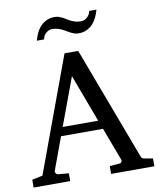

<svg xmlns="http://www.w3.org/2000/svg" viewBox="-95 -965 865 1040"><g transform="rotate(-10 337.0 -445.0)"><path d="M314 -558.1 216.8 -295.9H412.1ZM431.2 0V-43L488.8 -47.9Q493.7 -47.9 497.1 -54.4Q500.5 -61 499 -64.9L430.2 -248H199.2L132.8 -67.9Q131.8 -64.9 132.8 -61.5Q133.8 -58.1 136.2 -54.9Q138.7 -51.8 141.6 -49.8Q144.5 -47.9 147 -47.9L206.1 -43V0H4.9V-43L63 -55.2L295.9 -687H371.1L603 -69.8Q606.4 -59.6 609.6 -56.2Q612.8 -52.7 624 -50.8L668.9 -43V0ZM507.3 -890.1Q501.5 -868.2 491.7 -848.1Q481.9 -828.1 467.8 -813.2Q453.6 -798.3 434.6 -789.3Q415.5 -780.3 391.1 -780.3Q377.9 -780.3 366.9 -783.9Q356 -787.6 345.9 -792.7Q335.9 -797.9 326.2 -804.2Q316.4 -810.5 305.4 -815.7Q294.4 -820.8 281.2 -824.5Q268.1 -828.1 252 -828.1Q241.7 -828.1 232.9 -824Q224.1 -819.8 217 -813.2Q210 -806.6 205.6 -797.9Q201.2 -789.1 200.2 -780.3H160.2Q166 -802.2 175.5 -822.3Q185.1 -842.3 199.5 -857.4Q213.9 -872.6 232.9 -881.3Q252 -890.1 276.4 -890.1Q289.6 -890.1 300.3 -886.5Q311 -882.8 321 -877.7Q331.1 -872.6 340.6 -866.2Q350.1 -859.9 361.1 -854.7Q372.1 -849.6 385 -845.9Q397.9 -842.3 414.1 -842.3Q424.3 -842.3 433.3 -846.4Q442.4 -850.6 449.7 -857.2Q457 -863.8 461.7 -872.6Q466.3 -881.3 467.3 -890.1Z"/></g></svg>

Font: Charis SIL Viet
Style: Regular
Weight: 400
Foundry: SIL International
Version: Version 5.000